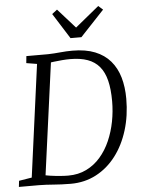

<svg xmlns="http://www.w3.org/2000/svg" viewBox="-65 -1043 813 1100"><g transform="rotate(-5 341.5 -492.5)"><path d="M107 -743H232Q267.5 -744 302.5 -747.5Q337.5 -751 372 -751Q448 -751 501.8 -729.5Q555.5 -708 589.8 -668Q624 -628 640 -572.8Q656 -517.5 656 -450Q656 -353 630.2 -269.5Q604.5 -186 557 -123.8Q509.5 -61.5 443.5 -26.8Q377.5 8 297 8Q268.5 8 244.2 6.8Q220 5.5 198 4Q176 2.5 155.5 1.2Q135 0 114 0H-1L3 -35L77 -47L164 -693L103 -703ZM152 -16.5 137 -58Q155.5 -52.5 183 -48.5Q210.5 -44.5 238.5 -42.2Q266.5 -40 286.5 -40Q345 -40 391.2 -62.8Q437.5 -85.5 472 -125.2Q506.5 -165 529 -216.5Q551.5 -268 562.8 -326Q574 -384 574 -443Q574 -512 561.8 -561.5Q549.5 -611 523.2 -642.5Q497 -674 455.5 -689Q414 -704 355 -704Q334 -704 309 -702Q284 -700 262 -697.2Q240 -694.5 227 -692.5L249 -731.5ZM368 -823.5 275.5 -970 305 -993Q330 -965 355 -937Q380 -909 405 -881Q439 -909 473.5 -937Q508 -965 542 -993L568 -970L430.5 -823.5Z"/></g></svg>

Font: Merriweather Light 18pt Light
Style: Italic
Weight: 300
Italic angle: -7.8°
Version: Version 2.101